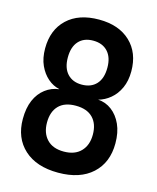

<svg xmlns="http://www.w3.org/2000/svg" viewBox="-110 -792 718 878"><g transform="rotate(15 249.0 -352.5)"><path d="M249 10Q146 10 88 -43Q30 -96 30 -186Q30 -238 46 -275Q62 -312 91 -334Q120 -356 155 -360V-361Q126 -367 101 -388.5Q76 -410 60.5 -444Q45 -478 45 -524Q45 -612 99.5 -663.5Q154 -715 250 -715Q344 -715 398.5 -663.5Q453 -612 453 -524Q453 -479 437.5 -445Q422 -411 396 -389.5Q370 -368 340 -360Q376 -358 405 -336Q434 -314 451 -276.5Q468 -239 468 -187Q468 -96 410 -43Q352 10 249 10ZM249 -90Q301 -90 329.5 -119.5Q358 -149 358 -199Q358 -250 330 -278.5Q302 -307 249 -307Q196 -307 168.5 -278.5Q141 -250 141 -199Q141 -149 169 -119.5Q197 -90 249 -90ZM249 -407Q293 -407 318 -434Q343 -461 343 -512Q343 -561 318 -588Q293 -615 249 -615Q205 -615 180.5 -588Q156 -561 156 -511Q156 -461 181 -434Q206 -407 249 -407Z"/></g></svg>

Font: Nunito Sans 7pt Condensed
Style: Bold
Weight: 700
Width: 3
Designer: Vernon Adams
Foundry: Vernon Adams
Version: Version 3.101;gftools[0.9.27]